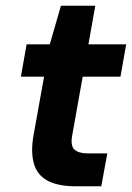

<svg xmlns="http://www.w3.org/2000/svg" viewBox="-20 -651 463 671"><path d="M245 0Q183 0 146.5 -19.5Q110 -39 98.5 -79Q87 -119 97 -177L134 -383H53L73 -496H154L193 -631H313L289 -496H421L401 -383H269L232 -176Q226 -141 240.5 -128Q255 -115 286 -115H355L334 0Z"/></svg>

Font: DM Sans 24pt
Style: Bold Italic
Weight: 700
Italic angle: -10°
Designer: Colophon Foundry, Jonny Pinhorn
Foundry: Colophon Foundry
Version: Version 4.004;gftools[0.9.30]